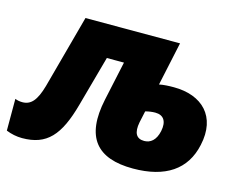

<svg xmlns="http://www.w3.org/2000/svg" viewBox="-111 -678 1013 812"><g transform="rotate(15 395.5 -271.5)"><path d="M42 7C150 7 201 -50 240 -192L301 -413H376L339 -241C302 -68 370 10 528 10C670 10 756 -48 780 -161C809 -292 731 -367 607 -367C584 -367 563 -366 543 -362L584 -553H170L83 -232C64 -165 41 -140 4 -140C-8 -140 -18 -142 -28 -146V-7C-6 2 18 7 42 7ZM505 -186 516 -237C531 -241 546 -243 559 -243C596 -243 612 -218 603 -174C594 -132 571 -115 544 -115C509 -115 496 -139 505 -186Z"/></g></svg>

Font: Noto Sans SemiCondensed Black
Style: Italic
Weight: 900
Width: 4
Italic angle: -12°
Designer: Monotype Design Team
Foundry: Monotype Imaging Inc.
Version: Version 2.013